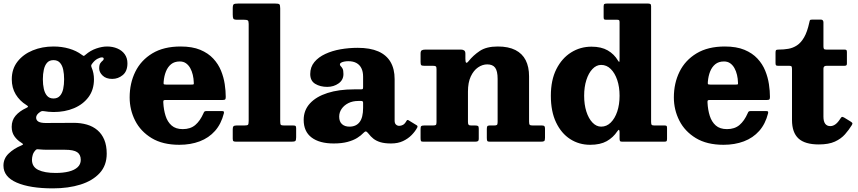

<svg xmlns="http://www.w3.org/2000/svg" viewBox="-36 -800 4844 1084"><path d="M206 -352.5Q206 -382 211.5 -406.8Q217 -431.5 230 -446Q243 -460.5 266 -460.5Q289 -460.5 302.2 -446Q315.5 -431.5 320.8 -406.8Q326 -382 326 -352.5Q326 -322.5 320.8 -298Q315.5 -273.5 302.2 -258.8Q289 -244 266 -244Q243 -244 230 -258.8Q217 -273.5 211.5 -298Q206 -322.5 206 -352.5ZM30.5 -352.5Q30.5 -304 52.8 -267.2Q75 -230.5 113 -207Q122 -201.5 122.2 -198.2Q122.5 -195 111.5 -190Q74 -172.5 52 -146.8Q30 -121 30 -84Q30 -53 45 -31.2Q60 -9.5 84.5 6Q93.5 11.5 94 14.2Q94.5 17 84 21.5Q42.5 38.5 13 66.8Q-16.5 95 -16.5 135Q-16.5 198.5 58.5 231Q133.5 263.5 262.5 263.5Q350 263.5 418.5 242Q487 220.5 526.8 177.2Q566.5 134 566.5 67.5Q566.5 22 552.8 -11Q539 -44 514 -65.2Q489 -86.5 454.8 -96.5Q420.5 -106.5 379.5 -106.5Q369 -106.5 347.2 -106.2Q325.5 -106 300.8 -106Q276 -106 255 -105.8Q234 -105.5 224.5 -105.5Q194.5 -105.5 181.2 -113.2Q168 -121 168 -136Q168 -145 174 -153Q180 -161 190 -167.5Q194.5 -171 199 -172.2Q203.5 -173.5 211 -172.5Q224.5 -170.5 238 -169Q251.5 -167.5 266 -167.5Q330.5 -167.5 382 -189.2Q433.5 -211 464 -252.2Q494.5 -293.5 494.5 -352.5Q494.5 -388 481 -419.5Q478 -427.5 479 -431.2Q480 -435 485 -441.5Q498.5 -459.5 513.8 -467.8Q529 -476 539.5 -476Q549.5 -476 549.5 -468Q549.5 -461.5 543.2 -457Q537 -452.5 530.5 -443.2Q524 -434 524 -413.5Q524 -392 543.5 -373.2Q563 -354.5 597.5 -354.5Q631 -354.5 657.2 -376.2Q683.5 -398 683.5 -442.5Q683.5 -472.5 668.2 -493.8Q653 -515 626.8 -526.2Q600.5 -537.5 568.5 -537.5Q540.5 -537.5 507.5 -526.2Q474.5 -515 447 -491Q439 -484 436.8 -484.2Q434.5 -484.5 426 -490.5Q395.5 -513.5 354.2 -525.5Q313 -537.5 266 -537.5Q202 -537.5 148.5 -515.5Q95 -493.5 62.8 -452.2Q30.5 -411 30.5 -352.5ZM420 102.5Q420 127.5 402.2 144Q384.5 160.5 352.5 168.5Q320.5 176.5 278.5 176.5Q215.5 176.5 180 159.2Q144.5 142 144.5 102Q144.5 89 148.8 74.5Q153 60 165.5 47Q170 42.5 175 42.5Q180 42.5 187.5 43.5Q198.5 44.5 209.5 45Q220.5 45.5 231 45.5Q242 45.5 261.8 45.5Q281.5 45.5 300.8 45.5Q320 45.5 330.5 45.5Q379.5 45.5 399.8 59.2Q420 73 420 102.5Z M696 -250Q696 -180 727 -119Q758 -58 820.2 -20.2Q882.5 17.5 976.5 17.5Q1040 17.5 1091.5 -2Q1143 -21.5 1178 -61Q1213 -100.5 1228 -160.5Q1229.5 -168.5 1227 -170.8Q1224.5 -173 1215 -173H1129.5Q1121 -173 1118 -169.8Q1115 -166.5 1113 -161Q1094 -117.5 1066.5 -94.2Q1039 -71 996 -71Q956 -71 932.8 -91.5Q909.5 -112 898.8 -146Q888 -180 886 -220.5Q885.5 -229.5 887.2 -232.5Q889 -235.5 898.5 -235.5H1221Q1232.5 -235.5 1235.5 -238.8Q1238.5 -242 1238.5 -253Q1238.5 -286.5 1232.8 -325Q1227 -363.5 1211.8 -401Q1196.5 -438.5 1168 -469.2Q1139.5 -500 1094.5 -518.8Q1049.5 -537.5 983.5 -537.5Q888.5 -537.5 824.2 -498.8Q760 -460 728 -395Q696 -330 696 -250ZM901.5 -322.5Q889.5 -322.5 888.2 -325.8Q887 -329 888 -339Q890.5 -370.5 900.8 -396.2Q911 -422 930 -437.5Q949 -453 979 -453Q999.5 -453 1014 -442.8Q1028.5 -432.5 1038 -415.5Q1047.5 -398.5 1052.5 -377.2Q1057.5 -356 1058 -334.5Q1059 -325.5 1057 -324Q1055 -322.5 1044.5 -322.5Z M1341.5 -688.5Q1357.5 -688.5 1362.8 -685Q1368 -681.5 1368 -665V-118Q1368 -99.5 1364 -95.5Q1360 -91.5 1341.5 -91.5H1298.5Q1287 -91.5 1282.5 -87.2Q1278 -83 1278 -71V-17.5Q1278 -5.5 1282.2 -2.8Q1286.5 0 1298.5 0H1608Q1626 0 1631 -3.8Q1636 -7.5 1636 -25V-75.5Q1636 -86 1632.8 -88.8Q1629.5 -91.5 1620.5 -91.5H1569Q1552.5 -91.5 1549.2 -95.8Q1546 -100 1546 -116.5V-752.5Q1546 -772 1541 -776Q1536 -780 1517 -780H1309.5Q1290 -780 1284 -776.2Q1278 -772.5 1278 -752.5V-718Q1278 -700.5 1281.5 -694.5Q1285 -688.5 1303.5 -688.5Z M1678.5 -123Q1678.5 -57.5 1723 -23.8Q1767.5 10 1848 10Q1893.5 10 1926 1.2Q1958.5 -7.5 1980.5 -21.2Q2002.5 -35 2016.5 -50Q2024.5 -58.5 2030 -57.8Q2035.5 -57 2045 -45Q2056.5 -29.5 2072.2 -17Q2088 -4.5 2111.8 2.8Q2135.5 10 2171.5 10H2172Q2210.5 10 2239.2 -3.5Q2268 -17 2288.2 -37.8Q2308.5 -58.5 2320 -80.5Q2323.5 -88.5 2317 -92.5L2270.5 -121Q2264 -126 2259 -117.5Q2249.5 -100.5 2239 -95Q2228.5 -89.5 2218 -89.5Q2207.5 -89.5 2199.8 -96.5Q2192 -103.5 2192 -118.5V-353.5Q2192 -410.5 2169 -450Q2146 -489.5 2099.8 -509.8Q2053.5 -530 1983.5 -530Q1934.5 -530 1887 -521.8Q1839.5 -513.5 1800.8 -495.5Q1762 -477.5 1738.8 -449.5Q1715.5 -421.5 1715.5 -382Q1715.5 -343.5 1743.8 -326.5Q1772 -309.5 1811.5 -309.5Q1848 -309.5 1875.5 -329Q1903 -348.5 1903 -382Q1903 -403.5 1898 -412.5Q1893 -421.5 1888 -426Q1883 -430.5 1883 -437Q1883 -442 1889.5 -446Q1896 -450 1907 -452.2Q1918 -454.5 1930.5 -454.5Q1958 -454.5 1976.5 -444.2Q1995 -434 2004.5 -414.5Q2014 -395 2014 -367V-308.5Q2014 -299.5 2011.8 -297.5Q2009.5 -295.5 2001 -295.5H1963Q1877 -295.5 1813 -275Q1749 -254.5 1713.8 -216Q1678.5 -177.5 1678.5 -123ZM1879 -141.5Q1879 -165.5 1892.8 -185.5Q1906.5 -205.5 1930.8 -217.8Q1955 -230 1987 -230H2004Q2014 -230 2014 -220V-191Q2014 -136.5 1994.2 -110.8Q1974.5 -85 1937 -85Q1910.5 -85 1894.8 -99.2Q1879 -113.5 1879 -141.5Z M2408.5 -428.5Q2421 -428.5 2424.8 -425.2Q2428.5 -422 2428.5 -409.5V-110.5Q2428.5 -97 2424 -94.2Q2419.5 -91.5 2405.5 -91.5H2358Q2346 -91.5 2342.2 -88Q2338.5 -84.5 2338.5 -72V-19.5Q2338.5 -8 2340.8 -4Q2343 0 2354 0H2645Q2656 0 2661.5 -2.8Q2667 -5.5 2667 -17.5V-73.5Q2667 -85.5 2662.8 -88.5Q2658.5 -91.5 2647.5 -91.5H2625Q2613 -91.5 2609.5 -95.8Q2606 -100 2606 -111.5V-283Q2606 -334.5 2622 -368.5Q2638 -402.5 2663 -419.5Q2688 -436.5 2715 -436.5Q2745.5 -436.5 2759.5 -417.8Q2773.5 -399 2773.5 -354.5V-111Q2773.5 -98 2769.5 -94.8Q2765.5 -91.5 2752.5 -91.5H2727.5Q2717 -91.5 2714.8 -86.2Q2712.5 -81 2712.5 -71V-21Q2712.5 -8.5 2715.2 -4.2Q2718 0 2730 0H3016Q3031 0 3036 -3.2Q3041 -6.5 3041 -22V-74Q3041 -84 3037.5 -87.8Q3034 -91.5 3024.5 -91.5H2973.5Q2959 -91.5 2955 -95.2Q2951 -99 2951 -113.5V-369Q2951 -422.5 2932 -460Q2913 -497.5 2873.8 -517.5Q2834.5 -537.5 2774.5 -537.5Q2710.5 -537.5 2673 -512.5Q2635.5 -487.5 2609 -454Q2600 -443 2595.8 -446.2Q2591.5 -449.5 2591.5 -468V-497Q2591.5 -510.5 2584.5 -515.2Q2577.5 -520 2567 -520H2365Q2352 -520 2345.2 -516Q2338.5 -512 2338.5 -497.5V-450.5Q2338.5 -436.5 2342 -432.5Q2345.5 -428.5 2359.5 -428.5Z M3262 -259.5Q3262 -309 3274.5 -348.2Q3287 -387.5 3309 -410.5Q3331 -433.5 3358 -433.5Q3389 -433.5 3412.2 -410.5Q3435.5 -387.5 3448.8 -348.2Q3462 -309 3462 -259.5Q3462 -209.5 3448.8 -170.2Q3435.5 -131 3412.2 -108Q3389 -85 3358 -85Q3331 -85 3309 -108Q3287 -131 3274.5 -170.2Q3262 -209.5 3262 -259.5ZM3074 -259.5Q3074 -170.5 3103.5 -108.8Q3133 -47 3183 -14.8Q3233 17.5 3296 17.5Q3353 17.5 3389.5 -3Q3426 -23.5 3449.5 -59Q3456.5 -69.5 3459.2 -66.2Q3462 -63 3462 -53V-18Q3462 -7 3464.8 -3.5Q3467.5 0 3478 0H3712.5Q3724 0 3727 -2.8Q3730 -5.5 3730 -16.5V-76.5Q3730 -85 3728 -88.2Q3726 -91.5 3717.5 -91.5H3660Q3647 -91.5 3643.5 -95.2Q3640 -99 3640 -112.5V-764.5Q3640 -774.5 3635.8 -777.2Q3631.5 -780 3622 -780H3391.5Q3380 -780 3376 -777.2Q3372 -774.5 3372 -763.5V-703.5Q3372 -693.5 3374.8 -691Q3377.5 -688.5 3387.5 -688.5H3448Q3456 -688.5 3459 -686.2Q3462 -684 3462 -675.5V-476Q3462 -455.5 3460.8 -451.5Q3459.5 -447.5 3453 -458Q3431.5 -494.5 3395 -515.5Q3358.5 -536.5 3303.5 -536.5Q3240.5 -536.5 3188.5 -504Q3136.5 -471.5 3105.2 -409.8Q3074 -348 3074 -259.5Z M3768.5 -250Q3768.5 -180 3799.5 -119Q3830.5 -58 3892.8 -20.2Q3955 17.5 4049 17.5Q4112.5 17.5 4164 -2Q4215.5 -21.5 4250.5 -61Q4285.5 -100.5 4300.5 -160.5Q4302 -168.5 4299.5 -170.8Q4297 -173 4287.5 -173H4202Q4193.5 -173 4190.5 -169.8Q4187.5 -166.5 4185.5 -161Q4166.5 -117.5 4139 -94.2Q4111.5 -71 4068.5 -71Q4028.5 -71 4005.2 -91.5Q3982 -112 3971.2 -146Q3960.5 -180 3958.5 -220.5Q3958 -229.5 3959.8 -232.5Q3961.5 -235.5 3971 -235.5H4293.5Q4305 -235.5 4308 -238.8Q4311 -242 4311 -253Q4311 -286.5 4305.2 -325Q4299.5 -363.5 4284.2 -401Q4269 -438.5 4240.5 -469.2Q4212 -500 4167 -518.8Q4122 -537.5 4056 -537.5Q3961 -537.5 3896.8 -498.8Q3832.5 -460 3800.5 -395Q3768.5 -330 3768.5 -250ZM3974 -322.5Q3962 -322.5 3960.8 -325.8Q3959.5 -329 3960.5 -339Q3963 -370.5 3973.2 -396.2Q3983.5 -422 4002.5 -437.5Q4021.5 -453 4051.5 -453Q4072 -453 4086.5 -442.8Q4101 -432.5 4110.5 -415.5Q4120 -398.5 4125 -377.2Q4130 -356 4130.5 -334.5Q4131.5 -325.5 4129.5 -324Q4127.5 -322.5 4117 -322.5Z M4773.5 -94Q4778.5 -102 4775.5 -106.2Q4772.5 -110.5 4763 -116L4729.5 -136.5Q4720 -141.5 4716.5 -139.5Q4713 -137.5 4708 -129.5Q4694 -107.5 4680.2 -97.8Q4666.5 -88 4651.5 -88Q4633 -88 4623 -101.2Q4613 -114.5 4613 -141.5V-412Q4613 -421 4617.5 -424.8Q4622 -428.5 4630.5 -428.5H4731Q4738.5 -428.5 4742 -431Q4745.5 -433.5 4745.5 -440.5V-505.5Q4745.5 -514.5 4742.8 -517.2Q4740 -520 4732 -520H4630Q4619 -520 4616 -523.8Q4613 -527.5 4613 -539V-673.5Q4613 -689.5 4597.5 -689.5H4552.5Q4539 -689.5 4537 -686Q4535 -682.5 4533 -672Q4521.5 -619.5 4503.8 -589Q4486 -558.5 4463.5 -543.8Q4441 -529 4414.8 -524.5Q4388.5 -520 4359.5 -520Q4348.5 -520 4345.5 -517Q4342.5 -514 4342.5 -502.5V-444Q4342.5 -434.5 4345.2 -431.5Q4348 -428.5 4357.5 -428.5H4420.5Q4431 -428.5 4433.2 -424.2Q4435.5 -420 4435.5 -409.5V-122.5Q4435.5 -52 4472 -18.2Q4508.5 15.5 4587 15.5Q4642.5 15.5 4677.5 -0.5Q4712.5 -16.5 4734.8 -41.8Q4757 -67 4773.5 -94Z"/></svg>

Font: Besley ExtraBold
Style: Regular
Weight: 800
Designer: Owen Earl
Foundry: indestructible type*
Version: Version 2.001